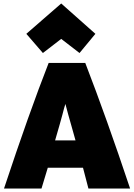

<svg xmlns="http://www.w3.org/2000/svg" viewBox="-20 -1066 766 1101"><path d="M726 15H487Q464 -76 456 -104H254Q250 -90 237 -48Q224 -6 218 15H3Q148 -422 259 -705H469Q591 -389 726 15ZM413 -261Q405 -288 391.5 -337.5Q378 -387 371 -410Q359 -458 355 -470Q348 -449 338 -409Q329 -374 296 -261ZM331 -843 226 -762 131 -872 331 -1046 527 -872 436 -762Z"/></svg>

Font: Repo
Style: ExtraBlack
Weight: 1000
Designer: Stefan Peev
Foundry: Context Ltd
Version: Version 001.000